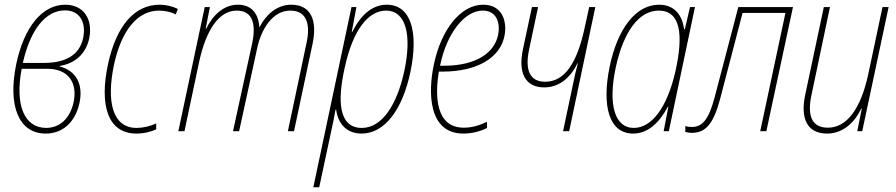

<svg xmlns="http://www.w3.org/2000/svg" viewBox="-20 -557 3804 815"><path d="M174 10C246 10 299 -38 317 -118C335 -200 303 -257 233 -275V-277C301 -288 345 -330 359 -395C375 -477 334 -537 257 -537C159 -537 82 -442 49 -285C12 -107 60 10 174 10ZM256 -513C317 -513 347 -464 333 -396C317 -319 252 -290 167 -290H77C109 -432 174 -513 256 -513ZM177 -14C82 -14 43 -112 72 -265H181C268 -265 311 -208 292 -121C276 -53 234 -15 177 -14Z M559 10C592 10 622 2 643 -8V-33C617 -21 587 -14 560 -14C457 -14 431 -126 464 -283C497 -434 567 -512 655 -512C680 -512 707 -506 726 -496L735 -519C713 -530 685 -537 658 -537C552 -537 475 -450 439 -287C401 -113 436 10 559 10Z M737 0H763L825 -293C855 -432 910 -512 985 -512C1053 -512 1068 -454 1050 -371L969 0H995L1072 -354C1089 -433 1137 -512 1212 -512C1281 -512 1299 -456 1281 -374L1202 0H1228L1307 -372C1327 -468 1302 -537 1216 -537C1154 -537 1107 -492 1082 -442H1081C1077 -499 1048 -537 990 -537C929 -537 884 -493 855 -435H853L871 -527H849Z M1310 238H1335L1385 4C1392 -26 1399 -61 1404 -91H1407C1415 -31 1452 10 1515 10C1614 10 1689 -94 1722 -251C1758 -422 1724 -537 1622 -537C1561 -537 1512 -495 1475 -421H1473L1493 -527H1472ZM1516 -14C1417 -14 1411 -129 1444 -273C1479 -432 1544 -512 1619 -512C1701 -512 1730 -413 1696 -255C1665 -111 1601 -14 1516 -14Z M1947 10C1985 10 2024 -1 2047 -14V-40C2020 -27 1987 -15 1949 -15C1828 -15 1826 -152 1843 -253H1857C2011 -253 2103 -315 2121 -403C2134 -463 2114 -537 2031 -537C1935 -537 1853 -431 1822 -285C1796 -164 1798 10 1947 10ZM1849 -283C1877 -416 1952 -512 2029 -512C2093 -512 2104 -452 2094 -407C2078 -334 2003 -278 1865 -278H1848C1848 -279 1848 -281 1849 -283Z M2370 0H2396L2507 -527H2481L2462 -440C2430 -291 2378 -210 2294 -210C2230 -210 2207 -258 2226 -347L2264 -527H2238L2200 -349C2178 -247 2210 -186 2290 -186C2351 -186 2400 -224 2431 -288H2433C2425 -260 2419 -233 2413 -203Z M2668 10C2728 10 2777 -33 2815 -104H2817L2797 0H2819L2930 -527H2909L2887 -433H2884C2877 -486 2848 -537 2778 -537C2677 -537 2601 -433 2568 -275C2533 -105 2566 10 2668 10ZM2670 -14C2589 -14 2560 -114 2594 -272C2626 -419 2690 -512 2776 -512C2869 -512 2882 -410 2847 -254C2811 -97 2745 -14 2670 -14Z M2916 7C2976 7 3009 -32 3037 -138L3132 -502H3314L3207 0H3233L3346 -527H3114L3013 -142C2987 -45 2959 -18 2916 -18C2908 -18 2897 -19 2889 -22V3C2896 5 2907 7 2916 7Z M3491 10C3559 10 3608 -38 3636 -96H3638L3619 0H3640L3752 -527H3726L3666 -244C3634 -94 3574 -15 3494 -15C3423 -15 3407 -70 3424 -151L3503 -527H3477L3398 -155C3377 -57 3404 10 3491 10Z"/></svg>

Font: Noto Sans Condensed Thin
Style: Italic
Weight: 100
Width: 3
Italic angle: -12°
Designer: Monotype Design Team
Foundry: Monotype Imaging Inc.
Version: Version 2.013